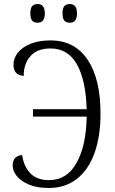

<svg xmlns="http://www.w3.org/2000/svg" viewBox="-20 -925 571 955"><path d="M131 -858Q131 -884 140 -894.5Q149 -905 167 -905Q203 -905 203 -858Q203 -812 167 -812Q149 -812 140 -822.5Q131 -833 131 -858ZM291 -858Q291 -884 300 -894.5Q309 -905 327 -905Q363 -905 363 -858Q363 -812 327 -812Q309 -812 300 -822.5Q291 -833 291 -858ZM43 -102Q43 -149 90 -154Q98 -98 130.5 -63.5Q163 -29 224 -29Q313 -29 361 -115Q409 -201 411 -345H144V-382H411Q407 -526 362.5 -605Q318 -684 231 -684Q166 -684 132 -646.5Q98 -609 98 -548Q75 -548 61 -562Q47 -576 47 -602Q47 -635 68.5 -662.5Q90 -690 131.5 -707Q173 -724 231 -724Q351 -724 415.5 -628.5Q480 -533 480 -360Q480 -247 450 -163.5Q420 -80 362 -35Q304 10 223 10Q163 10 122.5 -7.5Q82 -25 62.5 -50.5Q43 -76 43 -102Z"/></svg>

Font: Noto Serif NarrowLight
Style: Regular
Weight: 300
Width: 4
Designer: Monotype Design Team
Foundry: Monotype Imaging Inc.
Version: Version 1.001